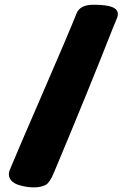

<svg xmlns="http://www.w3.org/2000/svg" viewBox="-20 -795 534 813"><path d="M21 -74.7Q47.4 -139.2 161.1 -401.4Q274.9 -663.6 303.7 -737.3Q318.4 -774.9 375 -774.9Q430.7 -774.9 454.8 -765.1Q479 -755.4 479 -735.4Q479 -729 476.8 -722.2Q474.6 -715.3 468.8 -701.9Q462.9 -688.5 460.9 -683.6Q358.9 -423.3 210 -67.9Q203.1 -52.2 199.7 -45.2Q196.3 -38.1 189.2 -27.6Q182.1 -17.1 174.3 -12.7Q166.5 -8.3 153.8 -4.9Q141.1 -1.5 124 -1.5Q107.9 -1.5 91.1 -4.2Q74.2 -6.8 56.9 -12.5Q39.6 -18.1 28.6 -29.8Q17.6 -41.5 17.6 -57.1Q17.6 -65.9 21 -74.7Z"/></svg>

Font: Coustard Black
Style: Regular
Weight: 900
Foundry: vernon adams
Version: Version 1.001;